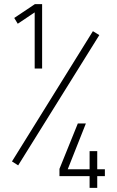

<svg xmlns="http://www.w3.org/2000/svg" viewBox="-20 -810 565 930"><path d="M184 -478H148V-750L66 -695L49 -723L149 -790H184ZM68 -9 38 -28 430 -659 461 -640ZM451 100H414V43H268V8L357 -212H396L308 10H414V-78H451V10H488V43H451Z"/></svg>

Font: Storia Sans Thin
Style: Regular
Weight: 100
Designer: Accademia di Belle Arti di Urbino and others
Foundry: Accademia di Belle Arti di Urbino and others.
Version: Version 60.001;May 25, 2020;FontCreator 12.0.0.2522 64-bit